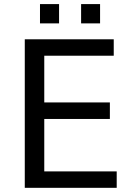

<svg xmlns="http://www.w3.org/2000/svg" viewBox="-20 -899 628 919"><path d="M368.2 -787.1V-879.4H459V-787.1ZM171.4 -787.1V-879.4H262.7V-787.1ZM98.6 0V-710.9H524.4V-632.3H191.9V-408.7H505.9V-329.6H191.9V-78.6H538.6V0Z"/></svg>

Font: Muli
Style: Regular
Weight: 400
Designer: Vernon Adams
Foundry: newtypography
Version: Version 2; ttfautohint (v1.00rc1.6-4cba) -l 8 -r 50 -G 200 -